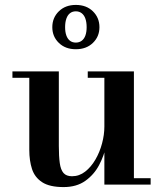

<svg xmlns="http://www.w3.org/2000/svg" viewBox="-20 -750 662 780"><path d="M238.5 10Q181.5 10 151.2 -9.8Q121 -29.5 110 -63.5Q99 -97.5 99 -141V-434H30.5V-460H219V-157Q219 -115 222.8 -87.8Q226.5 -60.5 238 -47.2Q249.5 -34 272.5 -34Q302 -34 326 -52.8Q350 -71.5 367.5 -101.5Q385 -131.5 394.5 -167Q404 -202.5 404 -236L421 -237Q421 -203 412 -160.5Q403 -118 382.5 -79.2Q362 -40.5 326.5 -15.2Q291 10 238.5 10ZM404 0V-434H336.5V-460H524V-26H592V0ZM288 -550Q245.5 -550 219 -575.8Q192.5 -601.5 192.5 -639.5Q192.5 -678 219 -704Q245.5 -730 288 -730Q331 -730 357.5 -704Q384 -678 384 -639.5Q384 -601.5 357.5 -575.8Q331 -550 288 -550ZM288 -577Q302 -577 312 -584.5Q322 -592 327 -606Q332 -620 332 -639.5Q332 -659.5 327 -674Q322 -688.5 312 -696.2Q302 -704 288 -704Q274 -704 264.2 -696.2Q254.5 -688.5 249.5 -674Q244.5 -659.5 244.5 -639.5Q244.5 -620 249.5 -606Q254.5 -592 264.2 -584.5Q274 -577 288 -577Z"/></svg>

Font: Bodoni Moda 9pt SemiBold
Style: Regular
Weight: 600
Designer: Owen Earl
Foundry: indestructible type
Version: Version 2.005